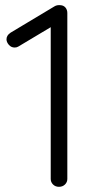

<svg xmlns="http://www.w3.org/2000/svg" viewBox="-20 -720 373 740"><path d="M207.2 0Q193.5 0 184.5 -8.9Q175.5 -17.8 175.5 -30.2V-631.8L186.5 -621.8L50.5 -540.5Q44.5 -536.8 36.5 -536.8Q23.2 -536.8 14.1 -547.2Q5 -557.8 5 -568.5Q5 -583.8 21 -594.2L190 -695.5Q199.5 -701.5 213.5 -700Q225.2 -699.2 232.4 -690.8Q239.5 -682.2 239.5 -669.8V-30.2Q239.5 -17.8 230.4 -8.9Q221.2 0 207.2 0Z"/></svg>

Font: Quicksand Variable Light
Style: Regular
Weight: 300
Designer: Andrew Paglinawan
Foundry: Andrew Paglinawan
Version: Version 3.004